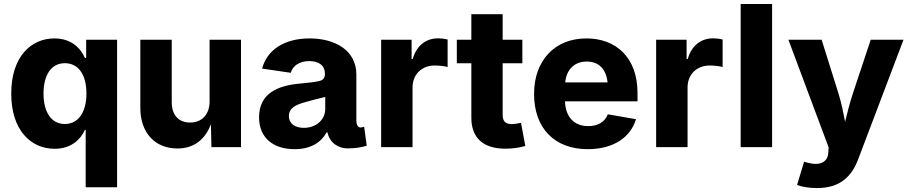

<svg xmlns="http://www.w3.org/2000/svg" viewBox="-20 -748 4626 976"><path d="M575.2 204.1V-545.9H418V-453.1H411.6C391.6 -499.5 346.2 -552.7 256.3 -552.7C139.2 -552.7 37.1 -461.4 37.1 -272C37.1 -88.9 134.3 8.3 257.8 8.3C343.8 8.3 390.6 -41 411.6 -87.9H415.5V204.1ZM309.6 -117.7C239.3 -117.7 201.2 -180.2 201.2 -272.5C201.2 -364.3 238.8 -426.8 309.6 -426.8C379.4 -426.8 419.4 -367.2 419.4 -272.5C419.4 -178.7 378.9 -117.7 309.6 -117.7Z M881.8 6.8C967.3 6.8 1022.5 -39.6 1052.2 -116.2L1054.7 0H1205.1V-545.9H1045.4V-232.4C1045.4 -165 1004.9 -125 946.3 -125C887.7 -125 853 -163.6 853 -228V-545.9H693.4V-198.7C693.4 -72.8 768.1 6.8 881.8 6.8Z M1477.5 10.3C1557.6 10.3 1611.3 -22 1640.1 -75.2H1644.5C1655.8 -20.5 1702.1 6.3 1745.6 6.3C1784.7 6.3 1813.5 2 1844.2 -7.3L1831.1 -104C1823.7 -101.1 1819.3 -100.1 1812 -100.1C1796.4 -100.1 1791.5 -120.6 1791.5 -134.3V-369.1C1791.5 -493.7 1681.2 -552.7 1553.7 -552.7C1423.8 -552.7 1336.9 -493.2 1312.5 -399.4L1458 -377.9C1467.8 -413.1 1501.5 -437.5 1552.7 -437.5C1603 -437.5 1631.8 -413.6 1631.8 -372.1C1631.8 -344.7 1613.8 -337.9 1599.6 -335.4C1577.1 -330.6 1546.9 -327.1 1501.5 -322.8C1392.6 -313 1296.9 -273.4 1296.9 -151.9C1296.9 -43.9 1373 10.3 1477.5 10.3ZM1524.4 -98.1C1480.5 -98.1 1448.7 -118.7 1448.7 -158.2C1448.7 -197.8 1481 -215.3 1532.7 -229C1569.8 -240.2 1603 -248 1633.3 -255.4V-194.8C1633.3 -139.2 1586.9 -98.1 1524.4 -98.1Z M1917.5 0H2077.1V-303.7C2077.1 -370.1 2124.5 -415 2189.5 -415C2210.9 -415 2240.7 -412.1 2255.4 -407.2V-547.4C2241.7 -550.8 2222.7 -553.2 2207.5 -553.2C2147 -553.2 2097.7 -518.1 2078.1 -448.2H2072.3V-545.9H1917.5Z M2376 -675.8V-545.9H2302.2V-426.3H2376V-149.4C2376 -47.4 2436 7.8 2548.8 7.8C2579.6 7.8 2614.3 4.4 2650.4 -5.9L2628.4 -123.5C2618.7 -121.1 2593.3 -117.2 2581.5 -117.2C2548.8 -117.2 2535.2 -132.3 2535.2 -164.1V-426.3H2635.3V-545.9H2535.2V-675.8Z M2967.8 10.3C3097.7 10.3 3185.5 -49.3 3212.9 -142.1L3069.8 -167C3055.2 -127.9 3018.6 -106.9 2970.2 -106.9C2901.9 -106.9 2855 -149.4 2852.1 -232.9H3220.7V-274.9C3220.7 -458 3109.4 -552.7 2960.9 -552.7C2798.8 -552.7 2694.8 -439 2694.8 -270.5C2694.8 -96.7 2798.3 10.3 2967.8 10.3ZM2853 -329.1C2859.4 -392.1 2897.5 -435.1 2962.4 -435.1C3025.9 -435.1 3061.5 -395 3068.4 -329.1Z M3315.4 0H3475.1V-303.7C3475.1 -370.1 3522.5 -415 3587.4 -415C3608.9 -415 3638.7 -412.1 3653.3 -407.2V-547.4C3639.6 -550.8 3620.6 -553.2 3605.5 -553.2C3544.9 -553.2 3495.6 -518.1 3476.1 -448.2H3470.2V-545.9H3315.4Z M3904.8 -727.5H3745.1V0H3904.8Z M4031.7 192.4C4055.2 201.7 4093.8 208 4133.8 208C4251 208 4309.6 148.9 4342.8 60.5L4572.8 -545.9H4406.2L4314.9 -271.5C4299.8 -224.6 4287.6 -178.2 4275.9 -128.9C4266.6 -177.7 4257.3 -224.1 4242.7 -271.5L4156.7 -545.9H3987.8L4192.4 1.5L4190.4 26.9C4189 76.2 4147.9 95.7 4087.4 79.6L4067.4 74.2Z"/></svg>

Font: Raveo
Style: Bold
Weight: 700
Designer: Jakub Foglar, Rasmus Andersson (Inter)
Foundry: Jakubfoglar.com
Version: Version 1.100;Glyphs 3.2.3 (3260)